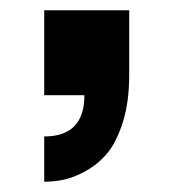

<svg xmlns="http://www.w3.org/2000/svg" viewBox="-20 -185 337 373"><path d="M231 -39.1Q231 12.7 218.8 51.8Q206.5 90.8 188.7 112.3Q170.9 133.8 147 147Q123 160.2 104 164.1Q85 168 65.9 168V80.1Q144 80.1 144 0H65.9V-165H231Z"/></svg>

Font: Standard
Style: Bold
Weight: 400
Designer: Bryce Wilner
Version: Version 2.000;PS 2.0;hotconv 16.6.51;makeotf.lib2.5.65220 DE